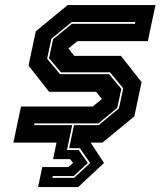

<svg xmlns="http://www.w3.org/2000/svg" viewBox="-20 -560 631 754"><path d="M129.5 174.5 146 96H248.5L267 80L255.5 65H188.5L202 0H32.5L62.5 -141.5H344L380 -171L357.5 -199.5H173L92 -302.5L120.5 -437L245.5 -540H590.5L560.5 -398.5H284L248.5 -369.5L271.5 -340.5H455L536 -237.5L507.5 -103L382.5 0H336L388.5 80L287 174.5ZM185.5 138.5H271L334 80L293.5 22H251.5L270.5 -68.5H367.5L447 -134.5L464 -213L412 -276H219.5L172.5 -331.5L188.5 -406L262.5 -466.5H510L511.5 -473.5H261.5L182 -408L165 -329.5L215.5 -269H408L456.5 -211L440.5 -136.5L366.5 -75.5H115.5L114 -68.5H263.5L243 29H289L325 80L269 131.5H187Z"/></svg>

Font: Tourney Expanded ExtraBold
Style: Italic
Weight: 800
Width: 7
Italic angle: -12°
Designer: Tyler Finck
Foundry: Etcetera Type Co
Version: Version 1.010; ttfautohint (v1.8.3)